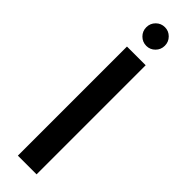

<svg xmlns="http://www.w3.org/2000/svg" viewBox="-302 -878 871 871"><g transform="rotate(45 134.0 -442.0)"><path d="M74 0V-700H194V0ZM134 -764Q109 -764 91.5 -781.5Q74 -799 74 -824Q74 -849 91.5 -866.5Q109 -884 134 -884Q158 -884 175.5 -866.5Q193 -849 193 -824Q193 -799 175.5 -781.5Q158 -764 134 -764Z"/></g></svg>

Font: DM Sans 10pt SemiBold
Style: Regular
Weight: 600
Version: Version 4.004;gftools[0.9.30]